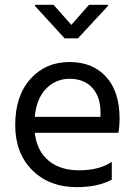

<svg xmlns="http://www.w3.org/2000/svg" viewBox="-20 -770 562 795"><path d="M396 -286.1H124Q130.9 -361.8 170.9 -402.8Q210.9 -443.8 268.1 -443.8Q328.1 -443.8 362.1 -406.5Q396 -369.1 396 -306.2ZM442.9 -100.1Q392.1 -64.9 307.1 -64.9Q229 -64.9 180.9 -105Q132.8 -145 124 -220.2H470.2Q475.1 -246.6 475.1 -278.8Q475.1 -391.1 419.2 -452.1Q363.3 -513.2 268.1 -513.2Q168.9 -513.2 106 -443.1Q43 -373 43 -252Q43 -136.2 113.3 -65.7Q183.6 4.9 298.8 4.9Q383.8 4.9 442.9 -25.9ZM275.4 -667 201.7 -750H125V-745.1L247.6 -611.3H302.7L426.8 -745.1V-750H348.6Z"/></svg>

Font: FAU Chimera
Style: Regular
Weight: 400
Version: Version 1.002;hotconv 1.0.117;makeotfexe 2.5.65602